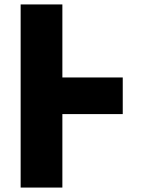

<svg xmlns="http://www.w3.org/2000/svg" viewBox="-20 -845 646 865"><path d="M261 -825V-496H533V-331H261V0H73V-825Z"/></svg>

Font: Hussar
Style: BoldWeb
Weight: 700
Foundry: Cannot Into Space Fonts
Version: Version 2.00